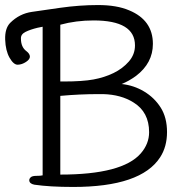

<svg xmlns="http://www.w3.org/2000/svg" viewBox="-33 -731 730 761"><path d="M136 -625 116 -621Q87 -614 68 -604.5Q49 -595 50 -578Q50 -544 72 -528Q85 -518 85.5 -507Q86 -496 70 -485.5Q54 -475 37.5 -474.5Q21 -474 5 -502Q-11 -530 -12.5 -574Q-14 -618 7 -640Q44 -677 94 -684Q144 -691 205 -700Q282 -711 356 -711Q430 -711 479 -690Q573 -651 573 -557Q573 -481 506 -430Q477 -409 449 -398Q497 -393 538 -368.5Q579 -344 604 -304.5Q629 -265 629 -207.5Q629 -150 602 -108Q526 10 257 10Q164 10 103 1Q83 -3 83 -17Q83 -23 89 -28.5Q95 -34 111.5 -34Q128 -34 136 -36ZM357 -358Q283 -358 206 -351V-39Q452 -39 525 -123Q558 -161 558 -207Q558 -287 496 -325Q447 -356 376 -358ZM502 -551Q502 -650 338 -650Q268 -650 206 -633V-408H219Q294 -408 337.5 -416Q381 -424 417 -441.5Q453 -459 477.5 -487Q502 -515 502 -551Z"/></svg>

Font: QiushuiShotai
Style: Regular
Weight: 600
Designer: Fontworks Inc.
Foundry: Fontworks Inc.
Version: Version 1.250